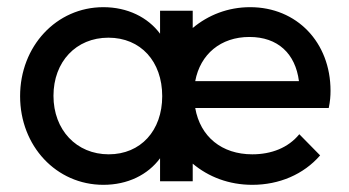

<svg xmlns="http://www.w3.org/2000/svg" viewBox="-20 -505 973 535"><path d="M683 10C758 10 826 -19 872 -72L814 -131C783 -93 736 -75 683 -75C598 -75 538 -124 524 -204H896C900 -223 901 -238 901 -252C901 -387 807 -485 677 -485C615 -485 560 -463 517 -427V-475H426V-411C392 -457 335 -485 268 -485C137 -485 36 -376 36 -237C36 -98 137 10 268 10C336 10 392 -18 426 -64V0H517V-49C561 -12 618 10 683 10ZM129 -238C129 -333 192 -400 282 -400C372 -400 432 -334 432 -237C432 -141 372 -75 283 -75C193 -75 129 -143 129 -238ZM524 -279C538 -354 595 -402 675 -402C754 -402 803 -356 813 -279Z"/></svg>

Font: MV Cash
Style: Regular
Weight: 400
Designer: Rodrigo Fuenzalida
Foundry: fragTYPE
Version: Version 1.100;Glyphs 3.1.2 (3151)